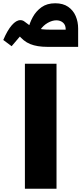

<svg xmlns="http://www.w3.org/2000/svg" viewBox="-82 -1152 497 1172"><path d="M70 0V-763H263V0ZM319 -866V-973Q319 -1000 302.5 -1014Q286 -1028 262 -1028Q237 -1028 209.5 -1012.5Q182 -997 163 -968.5Q144 -940 144 -902H81Q81 -932 89.5 -971.5Q98 -1011 118 -1047.5Q138 -1084 171.5 -1108Q205 -1132 255 -1132Q303 -1132 334 -1110.5Q365 -1089 380 -1054Q395 -1019 395 -978V-866ZM206 -866Q145 -866 102.5 -883Q60 -900 27 -944L69 -962Q54 -945 32 -920.5Q10 -896 -11 -870L-62 -908Q-37 -967 -10 -998Q17 -1029 42 -1029Q57 -1029 68 -1020Q79 -1011 95 -1000Q111 -989 141 -980Q171 -971 223 -971H395V-866Z"/></svg>

Font: Alexandria Black
Style: Regular
Weight: 900
Designer: Mohamed Gaber
Foundry: Kief Type Foundry
Version: Version 5.100